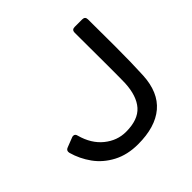

<svg xmlns="http://www.w3.org/2000/svg" viewBox="-181 -920 1120 1120"><g transform="rotate(-45 379.0 -360.0)"><path d="M354 13Q266 13 200 -22Q134 -57 93.5 -113.5Q53 -170 35 -235Q34 -238 34 -244Q34 -259 51 -265L110 -288Q114 -290 121 -290Q136 -290 140 -272Q164 -184 223.5 -136Q283 -88 355 -88Q455 -88 501 -140Q547 -192 552 -293Q553 -313 553 -436L552 -709Q552 -733 576 -733H638Q662 -733 662 -709L663 -484Q663 -345 658 -250Q651 -118 573.5 -52.5Q496 13 354 13Z"/></g></svg>

Font: Shippori Gothic B2 Bold
Style: Regular
Weight: 700
Designer: FONTDASU
Foundry: FONTDASU / Google Inc. / but / Adobe
Version: Version 1.130